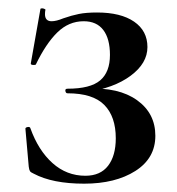

<svg xmlns="http://www.w3.org/2000/svg" viewBox="-20 -429 425 461"><path d="M258 -97Q258 -149 230.5 -177Q203 -205 142 -205Q138 -205 137 -210.5Q136 -216 142 -216Q197 -216 220.5 -236Q244 -256 244 -297Q244 -336 228 -357Q212 -378 181 -378Q145 -378 117.5 -351Q90 -324 66 -274Q65 -273 61 -273Q53 -273 54 -277L77 -407Q77 -409 81 -409Q84 -409 87 -407.5Q90 -406 89 -405Q88 -401 88 -395Q88 -378 104 -378Q115 -378 132 -385Q152 -392 169.5 -395.5Q187 -399 213 -399Q270 -399 302 -377Q334 -355 334 -316Q334 -277 293.5 -247Q253 -217 187 -208L189 -216Q265 -220 309 -188.5Q353 -157 353 -103Q353 -49 305 -18.5Q257 12 182 12Q106 12 61 -12Q54 -15 52 -18Q50 -21 49 -29L41 -120Q41 -123 46.5 -124Q52 -125 53 -121Q72 -68 106 -37.5Q140 -7 185 -7Q221 -7 239.5 -31Q258 -55 258 -97Z"/></svg>

Font: Cormorant Garamond SemiBold
Style: Regular
Weight: 600
Designer: Christian Thalmann (Catharsis Fonts)
Foundry: Catharsis Fonts
Version: Version 4.000